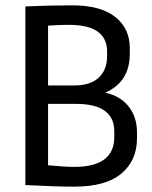

<svg xmlns="http://www.w3.org/2000/svg" viewBox="-20 -687 568 719"><path d="M75 6V-663Q167 -667 251 -667Q356 -667 411 -624Q466 -581 466 -507V-485Q466 -380 374 -340Q430 -328 461.5 -288.5Q493 -249 493 -191V-169Q493 -86 434.5 -37Q376 12 258 12Q191 12 75 6ZM160 -298V-68Q225 -62 258 -62Q408 -62 408 -174V-195Q408 -298 264 -298ZM160 -591V-367H258Q318 -367 349.5 -396Q381 -425 381 -477V-494Q381 -594 238 -594Q202 -594 160 -591Z"/></svg>

Font: RopaSansRegular
Style: Regular
Weight: 400
Designer: Botio Nikoltchev
Foundry: Botjo Nikoltchev
Version: Version 1.002